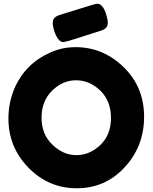

<svg xmlns="http://www.w3.org/2000/svg" viewBox="-20 -994 815 1026"><path d="M384 -742Q313 -742 250 -714Q182 -684 135 -637Q84 -586 55 -516Q25 -442 25 -360Q25 -208 132 -98Q239 12 390 12Q543 12 646 -100Q750 -212 750 -370Q750 -529 641 -635Q531 -742 384 -742ZM259 -510Q315 -565 387 -565Q458 -565 516 -510Q573 -454 573 -364Q573 -273 516 -219Q459 -165 388 -165Q318 -165 260 -221Q202 -276 202 -365Q202 -454 259 -510ZM513 -828Q539 -835 550 -849Q556 -858 556 -875Q556 -889 548 -915Q530 -974 500 -974Q494 -974 470 -967L305 -916Q279 -909 268 -895Q262 -886 262 -869Q262 -854 270 -828Q290 -769 319 -769L349 -776Z"/></svg>

Font: FredokaOneMacrons
Style: Regular
Weight: 500
Designer: ""
Foundry: ""
Version: ""